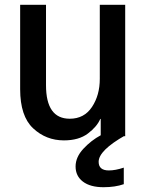

<svg xmlns="http://www.w3.org/2000/svg" viewBox="-20 -571 616 805"><path d="M64.5 -197.3V-550.8H172.9V-213.9Q172.9 -73.2 272.5 -73.2Q333 -73.2 365.7 -122.6Q398.4 -171.9 398.4 -240.2V-550.8H504.9V0H402.3V-72.3H400.4Q386.7 -40 348.6 -11.2Q310.5 17.6 248 17.6Q172.9 17.6 118.7 -33.2Q64.5 -84 64.5 -197.3ZM296.9 127Q296.9 87.9 329.6 52.7Q362.3 17.6 402.3 -3.9H505.9Q393.6 59.6 393.6 107.4Q393.6 143.6 436.5 143.6Q463.9 143.6 499 131.8V201.2Q462.9 213.9 414.1 213.9Q358.4 213.9 327.6 190.4Q296.9 167 296.9 127Z"/></svg>

Font: Gothic A1 SemiBold
Style: Regular
Weight: 600
Version: Version 2.50